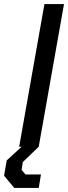

<svg xmlns="http://www.w3.org/2000/svg" viewBox="-58 -720 334 942"><path d="M160 -700H256L132 0H36ZM-38 142 -25 67 48 0H132L54 75L48 113L67 136H143L132 202H12Z"/></svg>

Font: Chakra Petch Medium
Style: Italic
Weight: 500
Italic angle: -10°
Designer: Katatrad Aksorn Co.,Ltd.
Foundry: Cadson Demak Co.,Ltd.
Version: Version 1.000; ttfautohint (v1.6)